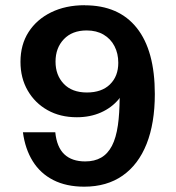

<svg xmlns="http://www.w3.org/2000/svg" viewBox="-20 -700 660 722"><path d="M298.5 -680.4C250.6 -680.4 208.5 -671.4 172.2 -653.6C136 -635.8 107.7 -611.1 87.4 -579.4C67.1 -547.8 57 -510.4 57 -467.4C57 -426.8 66.1 -390.9 84.2 -359.5C102.3 -328.2 127.2 -303.5 158.9 -285.8C190.5 -268 227.2 -259.1 269 -259.1C302.2 -259.1 332.3 -265 359.4 -277C386.4 -288.9 408.8 -305.7 426.7 -327.2C428 -328.8 428.7 -330.8 430 -332.4C429.6 -293.1 427.6 -258.3 423.4 -229.4C418.8 -197.4 411.3 -171.5 400.9 -151.5C390.4 -131.5 376.9 -116.8 360.3 -107.3C343.7 -97.7 323.7 -93 300.4 -93C267.2 -93 241.1 -101.8 222 -119.7C203 -137.6 191.6 -165.2 187.9 -202.7H66.2C71.7 -160.9 84 -124.6 103.1 -93.9C122.1 -63.2 147.9 -39.5 180.5 -22.9C213.1 -6.3 251.8 2 296.7 2C353.2 2 401.3 -11.8 441 -39.5C480.6 -67.2 510.7 -107 531.3 -158.9C551.9 -210.9 562.2 -273.4 562.2 -346.5C562.2 -455.3 539.6 -538.1 494.4 -594.9C449.3 -651.7 384 -680.1 298.5 -680.1ZM393.5 -382.6C372.6 -362.3 343.7 -352.2 306.8 -352.2C269.3 -352.2 240.3 -363.1 219.7 -384.9C199 -406.7 188.8 -434.5 188.8 -468.3C188.8 -502.7 199.3 -530.8 220.2 -552.7C241.1 -574.6 269.6 -585.5 305.9 -585.5C330.5 -585.5 351.7 -580.3 369.5 -569.8C387.3 -559.3 401 -544.9 410.5 -526.5C420.1 -508 424.8 -487.1 424.8 -463.9C424.8 -430.1 414.4 -403 393.5 -382.7Z"/></svg>

Font: Diatome Awesome Semibold
Style: Regular
Weight: 400
Designer: 15.100.17
Foundry: 15.100.17
Version: Version 1.005;Fontself Maker 3.5.8